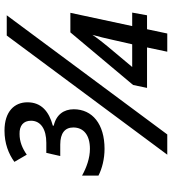

<svg xmlns="http://www.w3.org/2000/svg" viewBox="25 -789 764 854"><g transform="rotate(-90 407.0 -362.0)"><path d="M172 -279C282 -279 348 -333 348 -416C348 -460 324 -494 275 -505V-509C338 -526 379 -560 379 -622C379 -679 339 -724 253 -724C196 -724 150 -706 114 -680L146 -625C175 -645 204 -657 238 -657C275 -658 297 -640 297 -606C297 -562 258 -538 199 -538H154L140 -476H191C242 -476 267 -455 267 -418C267 -372 233 -344 172 -344C131 -344 89 -359 53 -379V-306C84 -290 127 -279 172 -279ZM146 0H236L766 -714H676ZM604 0H685L704 -90H766L778 -156H718L777 -431H690L456 -152L443 -90H623ZM536 -156 629 -267C643 -284 669 -317 679 -333C670 -301 664 -276 657 -244L637 -156Z"/></g></svg>

Font: Noto Sans Medium
Style: Italic
Weight: 500
Italic angle: -12°
Designer: Monotype Design Team
Foundry: Monotype Imaging Inc.
Version: Version 2.013